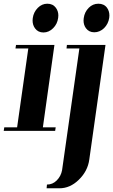

<svg xmlns="http://www.w3.org/2000/svg" viewBox="-20 -702 607 1030"><path d="M230 308.1 231.9 288.1Q262.2 288.1 284.2 266.1Q307.1 243.2 313 210.9L405.8 -441.9H336.9L338.9 -460.9H545.9L459 153.8Q450.7 216.3 401.9 263.2Q355.5 308.1 298.8 308.1ZM428.2 -591.8Q428.2 -601.1 429.2 -605Q433.6 -637.7 456.1 -660.2Q478 -682.1 507.8 -682.1Q538.1 -682.1 554.2 -660.2Q566.9 -642.6 566.9 -618.2Q566.9 -609.9 565.9 -606Q561 -573.7 538.1 -550.8Q514.6 -528.8 485.8 -528.8Q457 -528.8 440.9 -550.8Q428.2 -568.4 428.2 -591.8ZM0 0 2.9 -19H71.8L131.8 -441.9H63L65.9 -460.9H272L210 -19H278.8L275.9 0ZM154.8 -591.8Q154.8 -600.1 155.8 -605Q160.2 -637.2 183.1 -660.2Q205.1 -682.1 233.9 -682.1Q263.7 -682.1 279.8 -660.2Q293 -642.1 293 -619.1Q293 -609.9 292 -606Q287.6 -573.2 265.1 -550.8Q242.2 -527.8 212.9 -527.8Q184.1 -527.8 168 -549.8Q154.8 -567.9 154.8 -591.8Z"/></svg>

Font: Hjet
Style: Italic
Weight: 400
Designer: T. Christopher White
Version: Version 1.2